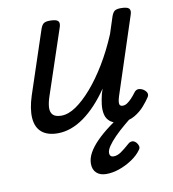

<svg xmlns="http://www.w3.org/2000/svg" viewBox="-84 -588 814 906"><g transform="rotate(-10 323.0 -135.5)"><path d="M161 15Q112 15 84.5 -8Q57 -31 53.5 -75.5Q50 -120 70 -182L170 -483Q177 -503 186.5 -509Q196 -515 215 -515Q246 -515 254.5 -505.5Q263 -496 256 -476L152 -165Q142 -136 140.5 -113Q139 -90 151 -77Q163 -64 192 -64Q225 -64 262 -89Q299 -114 338.5 -159.5Q378 -205 415.5 -267Q453 -329 484 -403L510 -483Q517 -503 526.5 -509Q536 -515 555 -515Q586 -515 594.5 -505.5Q603 -496 596 -476L475 -107Q470 -91 469 -80.5Q468 -70 472 -65Q476 -60 485 -60Q496 -60 506.5 -67Q517 -74 528 -85.5Q539 -97 550 -112Q558 -123 569 -124Q580 -125 594 -117Q608 -107 610.5 -97.5Q613 -88 607 -79Q596 -62 577 -40Q558 -18 530.5 -1.5Q503 15 468 15Q431 15 413 1Q395 -13 390 -35Q385 -57 388 -82Q391 -107 397 -131L405 -156Q377 -115 347 -83Q317 -51 286 -29Q255 -7 223.5 4Q192 15 161 15ZM353 244Q323 244 306 228Q289 212 289 184Q289 158 303.5 132Q318 106 344 79.5Q370 53 406 26Q442 -1 485 -32L547 -31V-25Q512 2 481.5 27.5Q451 53 429 75.5Q407 98 394.5 116.5Q382 135 382 149Q382 158 387 163Q392 168 401 168Q419 168 437 155.5Q455 143 480 121Q486 115 496.5 113.5Q507 112 518 123Q525 131 527.5 140.5Q530 150 523 159Q506 183 476.5 202.5Q447 222 415 233Q383 244 353 244Z"/></g></svg>

Font: Playwrite AU TAS
Style: Regular
Weight: 400
Designer: Veronika Burian, José Scaglione
Foundry: TypeTogether
Version: Version 1.002